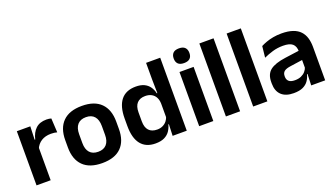

<svg xmlns="http://www.w3.org/2000/svg" viewBox="-62 -1152 2844 1634"><g transform="rotate(-20 1359.5 -334.5)"><path d="M180.5 -285 148 -370.5H179Q192.5 -430 228 -464Q263.5 -498 326.5 -498Q339.5 -498 350 -496.2Q360.5 -494.5 369 -492L376 -364Q365 -367.5 350.5 -369.2Q336 -371 320 -371Q269 -371 233.2 -348.5Q197.5 -326 180.5 -285ZM56 0V-490.5H178L172.5 -340L184 -335.5V0Z M648.5 13.5Q534.5 13.5 475.8 -45Q417 -103.5 417 -211.5V-278Q417 -386.5 475.8 -445.2Q534.5 -504 648.5 -504Q762 -504 820.5 -445.2Q879 -386.5 879 -278V-211.5Q879 -103.5 820.8 -45Q762.5 13.5 648.5 13.5ZM648.5 -89Q698.5 -89 724.8 -119Q751 -149 751 -205V-284.5Q751 -341.5 724.8 -371.8Q698.5 -402 648.5 -402Q598 -402 571.8 -371.8Q545.5 -341.5 545.5 -284.5V-205Q545.5 -149 571.8 -119Q598 -89 648.5 -89Z M1131.5 11.5Q1045 11.5 1000 -44.5Q955 -100.5 955 -209.5V-277Q955 -387.5 1000.5 -444.5Q1046 -501.5 1136 -501.5Q1180 -501.5 1210.2 -487.5Q1240.5 -473.5 1259.2 -447.5Q1278 -421.5 1285.5 -386.5H1323L1290.5 -291.5Q1289.5 -326 1276.2 -349.8Q1263 -373.5 1239.5 -386Q1216 -398.5 1184 -398.5Q1135.5 -398.5 1109.8 -370.5Q1084 -342.5 1084 -287V-206Q1084 -151 1109.8 -123Q1135.5 -95 1185 -95Q1213 -95 1235 -105.5Q1257 -116 1271.8 -134.2Q1286.5 -152.5 1293 -175.5L1323.5 -104H1287.5Q1279.5 -72 1261.5 -45.8Q1243.5 -19.5 1212 -4Q1180.5 11.5 1131.5 11.5ZM1288.5 0 1293 -120 1290.5 -148.5V-349L1291 -369.5L1288.5 -510V-661H1416.5V0Z M1529 0V-490.5H1657V0ZM1593 -548.5Q1556.5 -548.5 1539.2 -565.8Q1522 -583 1522 -613.5V-616Q1522 -646.5 1539.2 -664Q1556.5 -681.5 1593 -681.5Q1629 -681.5 1646.5 -664Q1664 -646.5 1664 -616V-613.5Q1664 -582.5 1646.5 -565.5Q1629 -548.5 1593 -548.5Z M1771 0V-661H1899.5V0Z M2018 0V-661H2146.5V0Z M2543.5 0 2548 -120 2544.5 -131V-284.5L2544 -306.5Q2544 -354.5 2517.8 -377Q2491.5 -399.5 2432 -399.5Q2381.5 -399.5 2337.2 -386.2Q2293 -373 2255.5 -355.5L2266.5 -457.5Q2288.5 -469 2316.8 -479.2Q2345 -489.5 2380 -496Q2415 -502.5 2455.5 -502.5Q2515.5 -502.5 2557 -488.2Q2598.5 -474 2623.2 -447.5Q2648 -421 2659 -384.2Q2670 -347.5 2670 -303V0ZM2383 11.5Q2310 11.5 2271.8 -25Q2233.5 -61.5 2233.5 -129V-143Q2233.5 -214.5 2277.5 -248.8Q2321.5 -283 2417 -296L2556 -315L2563.5 -232.5L2435.5 -214Q2393.5 -208.5 2375.8 -194Q2358 -179.5 2358 -151.5V-146.5Q2358 -119 2375.2 -103.8Q2392.5 -88.5 2429.5 -88.5Q2462.5 -88.5 2486 -99Q2509.5 -109.5 2524.8 -126.8Q2540 -144 2546.5 -165.5L2564.5 -102H2542.5Q2534.5 -70.5 2516.8 -44.8Q2499 -19 2467 -3.8Q2435 11.5 2383 11.5Z"/></g></svg>

Font: Anek Gurmukhi SemiBold
Style: Regular
Weight: 600
Designer: Sarang Kulkarni (Gurmukhi), Yesha Goshar (Latin)
Foundry: Ek Type
Version: Version 1.003